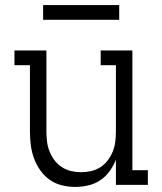

<svg xmlns="http://www.w3.org/2000/svg" viewBox="-20 -729 640 757"><path d="M277 8Q250 8 223.5 1.5Q197 -5 175.5 -20.5Q154 -36 138.5 -58Q123 -80 114 -105Q105 -130 101.5 -156.5Q98 -183 98 -210V-472H37V-530H163V-210Q163 -190 165.5 -170Q168 -150 175.5 -131.5Q183 -113 195 -97Q207 -81 224 -70Q241 -59 260.5 -54.5Q280 -50 300 -50Q320 -50 339.5 -54.5Q359 -59 376 -70Q393 -81 405 -97Q417 -113 424.5 -131.5Q432 -150 434.5 -170Q437 -190 437 -210V-472H377V-530H502V-58H563V0H437V-100Q428 -76 412.5 -54.5Q397 -33 375.5 -18.5Q354 -4 328 2Q302 8 277 8ZM150 -651V-709H450V-651Z"/></svg>

Font: Iosevka Slab Light Extended
Style: Regular
Weight: 300
Width: 7
Monospace: yes
Designer: Belleve Invis
Foundry: Belleve Invis
Version: Version 11.1.0; ttfautohint (v1.8.3)